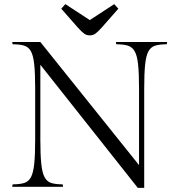

<svg xmlns="http://www.w3.org/2000/svg" viewBox="-20 -903 867 928"><path d="M540 -700H788L786 -689Q752 -689 730.5 -682.5Q709 -676 697.5 -655Q686 -634 681.5 -591Q677 -548 677 -475V5H646L175 -590V-228Q175 -155 179.5 -111.5Q184 -68 195.5 -46.5Q207 -25 228 -18.5Q249 -12 283 -12L285 0H39L41 -12Q75 -12 96.5 -18.5Q118 -25 129.5 -46.5Q141 -68 145.5 -111.5Q150 -155 150 -228V-475Q150 -548 145.5 -591Q141 -634 129.5 -655Q118 -676 96.5 -682.5Q75 -689 41 -689L39 -700H175L652 -105V-475Q652 -548 647.5 -591Q643 -634 631 -655Q619 -676 597.5 -682.5Q576 -689 542 -689ZM414 -806 532 -883 552 -861 472 -770Q452 -748 440.5 -740Q429 -732 414 -732Q399 -732 387.5 -740Q376 -748 356 -770L276 -861L296 -883Z"/></svg>

Font: Gilda Display
Style: Regular
Weight: 400
Designer: Eduardo Rodriguez Tunni
Foundry: Eduardo Rodriguez Tunni
Version: Version 1.002; ttfautohint (v1.8.4.7-5d5b);gftools[0.9.22]